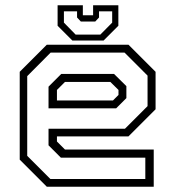

<svg xmlns="http://www.w3.org/2000/svg" viewBox="-20 -710 666 730"><path d="M468.5 -540 571.5 -437V-294.5L468.5 -191.5H196.5V-172L227 -141.5H564.5V0H158L55 -103V-437L158 -540ZM413.5 -429 460.5 -382.5V-337L421.5 -298H164.5V-380.5L213 -429ZM453.5 -510H172.5L83.5 -420.5V-117.5L171.5 -29.5H532.5V-110.5H211.5L164.5 -157.5V-220.5H455L541 -306.5V-422.5ZM399.5 -398.5H227L196.5 -368V-328H409.5L430.5 -349V-368ZM255 -556 199 -612V-690H295V-652H334V-690H430V-612L374 -556ZM267.5 -578.5H361.5L406.5 -624V-667H356.5V-643.5L342 -628H287.5L273 -643.5V-667H223V-624Z"/></svg>

Font: Tourney Thin Light
Style: Regular
Weight: 300
Version: Version 1.015